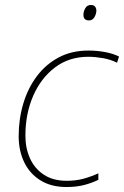

<svg xmlns="http://www.w3.org/2000/svg" viewBox="-20 -741 498 771"><path d="M247 10Q185 10 142 -17Q99 -44 77 -90Q55 -136 55 -194Q55 -263 73.5 -325Q92 -387 128 -435Q164 -483 216 -510.5Q268 -538 335 -538Q369 -538 401.5 -532Q434 -526 458 -514L450 -489Q425 -502 393.5 -507.5Q362 -513 335 -513Q257 -513 200.5 -470Q144 -427 113 -355.5Q82 -284 82 -196Q82 -146 100.5 -105Q119 -64 156 -39.5Q193 -15 248 -15Q284 -15 314 -23Q344 -31 375 -45V-19Q351 -7 319.5 1.5Q288 10 247 10ZM338 -659Q315 -659 315 -681Q315 -695 322.5 -708Q330 -721 345 -721Q357 -721 362 -714Q367 -707 367 -699Q367 -686 359.5 -672.5Q352 -659 338 -659Z"/></svg>

Font: Noto Sans Thin
Style: Italic
Weight: 100
Italic angle: -12°
Designer: Monotype Design Team
Foundry: Monotype Imaging Inc.
Version: Version 2.013; ttfautohint (v1.8.4.7-5d5b)